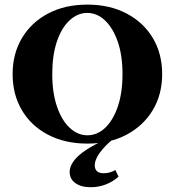

<svg xmlns="http://www.w3.org/2000/svg" viewBox="-20 -602 746 820"><path d="M353.2 11.3Q257.3 11.3 185.1 -26.6Q112.9 -64.5 73.4 -131.5Q33.9 -198.4 33.9 -285.5Q33.9 -372.6 73.8 -439.5Q113.7 -506.5 185.5 -544.4Q257.3 -582.3 353.2 -582.3Q448.4 -582.3 520.6 -544.4Q592.7 -506.5 632.7 -439.5Q672.6 -372.6 672.6 -285.5Q672.6 -198.4 632.3 -131.5Q591.9 -64.5 520.2 -26.6Q448.4 11.3 353.2 11.3ZM353.2 -24.2Q395.2 -24.2 429 -56Q462.9 -87.9 483.1 -146.8Q503.2 -205.6 503.2 -285.5Q503.2 -366.1 482.7 -424.6Q462.1 -483.1 428.2 -514.9Q394.4 -546.8 352.4 -546.8Q311.3 -546.8 277 -514.9Q242.7 -483.1 223 -424.6Q203.2 -366.1 203.2 -285.5Q203.2 -205.6 223.4 -146.8Q243.5 -87.9 277.8 -56Q312.1 -24.2 353.2 -24.2ZM367.7 197.6Q325.8 197.6 301.6 179.8Q277.4 162.1 277.4 132.3Q277.4 108.9 295.2 85.1Q312.9 61.3 348.4 37.9Q383.9 14.5 437.9 -8.9H463.7Q426.6 21.8 405.6 51.2Q384.7 80.6 384.7 103.2Q384.7 137.9 422.6 137.9Q449.2 137.9 472.6 124.2L486.3 152.4Q462.1 174.2 431.5 185.9Q400.8 197.6 367.7 197.6Z"/></svg>

Font: Playfair 9pt Black
Style: Regular
Weight: 900
Designer: Claus Eggers Sørensen
Foundry: Claus Eggers Sørensen
Version: Version 2.203